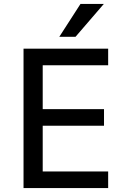

<svg xmlns="http://www.w3.org/2000/svg" viewBox="-20 -951 645 971"><path d="M99 0V-705H527V-621H196V-399H506V-315H196V-84H527V0ZM280 -765 387 -931H505L362 -765Z"/></svg>

Font: Nunito Sans 7pt SemiCondensed Medium
Style: Regular
Weight: 500
Width: 4
Designer: Vernon Adams
Foundry: Vernon Adams
Version: Version 3.101;gftools[0.9.27]